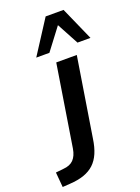

<svg xmlns="http://www.w3.org/2000/svg" viewBox="-284 -831 798 1098"><g transform="rotate(-20 115.5 -282.0)"><path d="M-101 193 -109 102 -62 97Q-21 94 0.5 71.5Q22 49 29 7L108 -489H233L156 -7Q149 42 133.5 78Q118 114 93 137.5Q68 161 31.5 174Q-5 187 -56 190ZM10 -554 141 -757H250L340 -554H261L190 -686L90 -554Z"/></g></svg>

Font: Nunito Sans 12pt ExtraLight 12pt
Style: Bold Italic
Weight: 700
Italic angle: -9°
Version: Version 3.101;gftools[0.9.27]